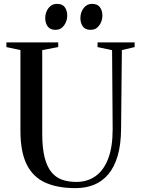

<svg xmlns="http://www.w3.org/2000/svg" viewBox="-20 -962 726 991"><path d="M370 9Q275.5 9 212.2 -20.2Q149 -49.5 117.2 -114.5Q85.5 -179.5 85.5 -286.5V-703.5L13 -719V-743H280.5V-719L198 -703.5V-272.5Q198 -198.5 210.2 -150Q222.5 -101.5 245.5 -73.5Q268.5 -45.5 301 -34.2Q333.5 -23 374 -23Q431 -23 473.2 -53Q515.5 -83 538.5 -143.5Q561.5 -204 561.5 -294.5L558.5 -703L483.5 -719V-743H675V-719L609 -703.5L605 -298Q604.5 -216.5 587.5 -158.2Q570.5 -100 539.5 -63Q508.5 -26 465.8 -8.5Q423 9 370 9ZM266 -808Q239 -808 226.2 -825.5Q213.5 -843 213.5 -869Q213.5 -898 230 -920Q246.5 -942 273.5 -942H274.5Q302 -942 314.5 -924.8Q327 -907.5 327 -881Q327 -853 310.5 -830.5Q294 -808 267 -808ZM447 -808Q420 -808 407.5 -825.5Q395 -843 395 -869Q395 -898 411.5 -920Q428 -942 455 -942H456Q483 -942 495.8 -924.8Q508.5 -907.5 508.5 -881Q508.5 -853 492 -830.5Q475.5 -808 448 -808Z"/></svg>

Font: Merriweather 120pt
Style: Regular
Weight: 400
Version: Version 2.100